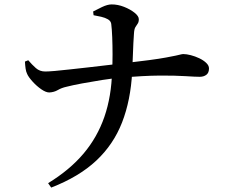

<svg xmlns="http://www.w3.org/2000/svg" viewBox="-20 -795 1040 870"><path d="M198 35Q296 -25 358.5 -99Q421 -173 453 -265.5Q485 -358 488 -473Q490 -507 490 -548Q490 -589 488.5 -626.5Q487 -664 484 -687Q482 -700 469 -707.5Q456 -715 438.5 -719Q421 -723 404 -726L402 -743Q417 -751 442 -763Q467 -775 486 -775Q514 -775 542 -764Q570 -753 589.5 -737.5Q609 -722 609 -708Q609 -695 604 -688Q599 -681 593.5 -672Q588 -663 587 -642Q584 -601 582.5 -554Q581 -507 579 -469Q572 -340 533 -240Q494 -140 416 -67Q338 6 212 55ZM203 -376Q188 -376 167 -390.5Q146 -405 127.5 -425.5Q109 -446 103 -460Q98 -470 96 -484Q94 -498 93 -516L108 -522Q125 -502 142.5 -486.5Q160 -471 185 -471Q199 -471 228.5 -473.5Q258 -476 297 -480.5Q336 -485 378 -489.5Q420 -494 459.5 -499Q499 -504 529 -507Q606 -516 655 -522.5Q704 -529 733 -534.5Q762 -540 776.5 -543Q791 -546 798 -548Q805 -550 811 -550Q825 -550 844.5 -545Q864 -540 883 -531Q902 -522 914.5 -510Q927 -498 927 -485Q927 -465 915 -456Q903 -447 885 -447Q865 -447 819 -450Q773 -453 701.5 -452.5Q630 -452 530 -443Q490 -440 442.5 -432.5Q395 -425 352 -417Q309 -409 282 -402Q259 -397 242 -387Q225 -377 203 -376Z"/></svg>

Font: Noto Serif SC ExtraLight SemiBold
Style: Regular
Weight: 600
Version: Version 2.002-H1;hotconv 1.1.0;makeotfexe 2.6.0